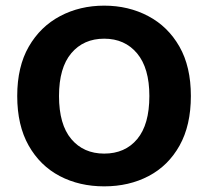

<svg xmlns="http://www.w3.org/2000/svg" viewBox="-20 -644 738 680"><path d="M656 -304Q656 -200 616 -128.5Q576 -57 506.5 -20.5Q437 16 349 16Q261 16 191.5 -20.5Q122 -57 81.5 -128.5Q41 -200 41 -304Q41 -408 82 -479Q123 -550 193 -587Q263 -624 349 -624Q435 -624 505 -587Q575 -550 615.5 -479Q656 -408 656 -304ZM509 -304Q509 -403 465.5 -455Q422 -507 349 -507Q276 -507 232.5 -455.5Q189 -404 189 -304Q189 -203 232.5 -151.5Q276 -100 349 -100Q423 -100 466 -151.5Q509 -203 509 -304Z"/></svg>

Font: BalooTamma2Bold
Style: Bold
Weight: 700
Designer: Divya Kowshik, Shuchita Grover and Ek Type
Foundry: Ek Type
Version: Version 1.700